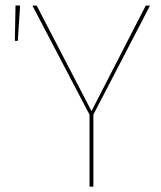

<svg xmlns="http://www.w3.org/2000/svg" viewBox="-20 -702 607 722"><path d="M38.3 -681.7 35.9 -548.3H46.9L55.7 -680.9ZM544.1 -680.9H528L324.1 -284.1L118 -680.9H101.9L316.7 -270.6V0H331.1V-271Z"/></svg>

Font: Fira Sans Hair
Style: Regular
Weight: 100
Designer: bBox Type GmbH & Carrois Corporate GbR & Edenspiekermann AG
Foundry: bBox Type GmbH & Carrois Corporate GbR & Edenspiekermann AG
Version: Version 4.300;PS 004.300;hotconv 1.0.88;makeotf.lib2.5.64775